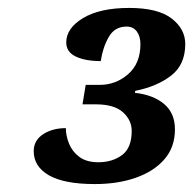

<svg xmlns="http://www.w3.org/2000/svg" viewBox="-20 -844 487 484"><path d="M219 -380Q142 -380 103.5 -402Q65 -424 65 -463Q65 -490 88.5 -505.5Q112 -521 146 -521Q146 -502 154 -482Q162 -462 180 -448.5Q198 -435 228 -435Q263 -435 287.5 -453Q312 -471 312 -514Q312 -541 290 -561Q268 -581 221 -581H188L196 -630H231Q272 -630 303 -657Q334 -684 334 -733Q334 -752 325 -764.5Q316 -777 299 -777Q269 -777 254 -750.5Q239 -724 234 -690Q195 -690 171 -701.5Q147 -713 147 -737Q147 -773 189.5 -798.5Q232 -824 306 -824Q378 -824 412.5 -797.5Q447 -771 447 -733Q447 -681 411.5 -653.5Q376 -626 321 -615L320 -610Q366 -605 393.5 -582Q421 -559 421 -518Q421 -473 394.5 -442.5Q368 -412 322.5 -396Q277 -380 219 -380Z"/></svg>

Font: Noto Serif Tamil ExtraBold
Style: Italic
Weight: 800
Italic angle: -12°
Designer: Indian Type Foundry, Tom Grace, and the Monotype Design Team
Foundry: Monotype Imaging Inc.
Version: Version 2.003; ttfautohint (v1.8.4.7-5d5b)